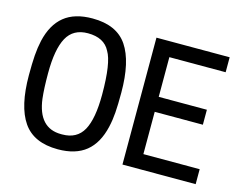

<svg xmlns="http://www.w3.org/2000/svg" viewBox="-108 -960 1430 1140"><g transform="rotate(15 607.0 -390.0)"><path d="M1174 0H724V-780H1174V-688H828V-444H1124V-352H828V-92H1174ZM329 12Q181 12 115.5 -83Q50 -178 50 -370Q50 -442 53.5 -490.5Q57 -539 67 -584Q91 -688 155 -740Q219 -792 329 -792Q478 -792 542.5 -696.5Q607 -601 607 -410Q607 -336 603.5 -288Q600 -240 590 -197Q566 -92 502 -40Q438 12 329 12ZM332 -80Q422 -80 461 -150.5Q500 -221 500 -370Q500 -565 461 -629Q425 -700 325 -700Q235 -700 196 -628.5Q157 -557 157 -410Q157 -315 164 -255Q186 -80 325 -80Z"/></g></svg>

Font: Tanohe Sans Medium
Style: Regular
Weight: 500
Designer: Village Type and Design LLC
Foundry: Cooper Hewitt Smithsonian Design Museum
Version: Version 1.00;September 29, 2021;FontCreator 13.0.0.2655 64-b